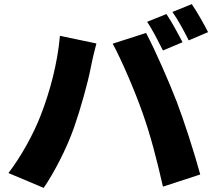

<svg xmlns="http://www.w3.org/2000/svg" viewBox="-20 -876 1040 932"><path d="M788 -808 694 -770C721 -731 750 -672 771 -631L866 -671C848 -706 813 -771 788 -808ZM911 -856 817 -818C844 -780 876 -721 896 -680L990 -720C973 -754 937 -818 911 -856ZM178 -317C143 -226 83 -117 21 -36L192 36C242 -36 304 -156 339 -256C370 -344 407 -475 421 -550C425 -573 439 -633 448 -665L271 -702C259 -568 223 -433 178 -317ZM672 -328C711 -219 742 -98 771 30L952 -29C924 -133 871 -296 838 -382C803 -473 732 -636 689 -716L527 -664C569 -587 635 -434 672 -328Z"/></svg>

Font: Noto Sans JP Black
Style: Regular
Weight: 900
Designer: Ryoko NISHIZUKA 西塚涼子 (kana, bopomofo & ideographs); Paul D. Hunt (Latin, Greek & Cyrillic); Sandoll Communications 산돌커뮤니
Foundry: Adobe
Version: Version 2.002;hotconv 1.0.116;makeotfexe 2.5.65601